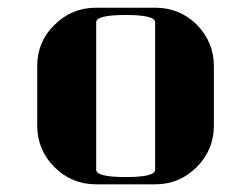

<svg xmlns="http://www.w3.org/2000/svg" viewBox="-20 -481 655 501"><path d="M77.1 -153.8V-308.1Q77.1 -372.6 122.1 -416Q167 -460.9 231 -460.9H384.8Q449.2 -460.9 494.1 -416Q538.1 -370.6 538.1 -308.1V-153.8Q538.1 -89.8 493.2 -44.9Q448.2 0 384.8 0H231Q167 0 122.1 -44.9Q77.1 -89.8 77.1 -153.8ZM231 -38.1Q231 -19 308.1 -19Q384.8 -19 384.8 -38.1V-422.9Q384.8 -441.9 308.1 -441.9Q231 -441.9 231 -422.9Z"/></svg>

Font: Hjet
Style: Regular
Weight: 400
Designer: T. Christopher White
Version: Version 1.2